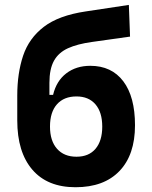

<svg xmlns="http://www.w3.org/2000/svg" viewBox="-20 -763 626 793"><path d="M292 10.3Q175.8 10.3 113.5 -62.3Q51.3 -134.8 51.3 -265.6V-368.2Q51.3 -460.4 75.4 -532.7Q99.6 -605 160.9 -652.1Q222.2 -699.2 334 -715.8L512.2 -742.7L517.1 -611.8L360.8 -589.8Q299.8 -581.5 260.7 -563.7Q221.7 -545.9 202.9 -512Q184.1 -478 184.1 -420.9V-371.1H199.2Q212.9 -428.7 253.7 -460Q294.4 -491.2 353 -491.2Q440.9 -491.2 489.3 -427.2Q537.6 -363.3 537.6 -245.6Q537.6 -123.5 473.4 -56.6Q409.2 10.3 292 10.3ZM295.9 -115.7Q346.7 -115.7 374.5 -148.4Q402.3 -181.2 402.3 -240.2Q402.3 -299.3 374.3 -332Q346.2 -364.7 295.9 -364.7Q244.1 -364.7 215.3 -332.3Q186.5 -299.8 186.5 -240.2Q186.5 -181.2 215.6 -148.4Q244.6 -115.7 295.9 -115.7Z"/></svg>

Font: Cascadia Mono PL
Style: Bold
Weight: 700
Monospace: yes
Designer: Aaron Bell
Foundry: Saja Typeworks
Version: Version 2404.023; ttfautohint (v1.8.4)